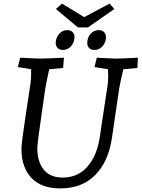

<svg xmlns="http://www.w3.org/2000/svg" viewBox="-20 -1030 785 1065"><path d="M99 -203Q99 -224 105 -268Q111 -312 123 -395L150 -572Q153 -589 153 -646L79 -658L92 -710Q187 -705 206 -705Q228 -705 335 -710L330 -653L253 -646L248 -623Q243 -600 238.5 -578Q234 -556 231 -538L222 -475Q204 -351 196 -291.5Q188 -232 187 -209Q187 -133 222.5 -89Q258 -45 327 -45Q412 -45 465 -106Q518 -167 533 -267L579 -572Q580 -578 580 -603Q580 -633 579 -646L504 -658L517 -710Q607 -705 625 -705Q645 -705 745 -710L742 -653L664 -646Q647 -574 641 -538L601 -266Q582 -134 508.5 -59.5Q435 15 314 15Q209 15 154 -43.5Q99 -102 99 -203ZM289 -792Q290 -821 308 -842Q326 -863 353 -863Q372 -863 382.5 -852Q393 -841 393 -826Q393 -795 374.5 -774Q356 -753 329 -753Q311 -753 300 -763.5Q289 -774 289 -792ZM464 -791Q464 -822 482.5 -842.5Q501 -863 528 -863Q545 -863 556 -853Q567 -843 568 -824Q568 -796 549.5 -774.5Q531 -753 504 -753Q485 -753 474.5 -763.5Q464 -774 464 -791ZM290 -980 324 -1010 447 -935 588 -1010 614 -980 468 -878H412Z"/></svg>

Font: Andada Pro
Style: Italic
Weight: 400
Italic angle: -7°
Designer: Carolina Giovagnoli
Foundry: Huerta Tipografica
Version: Version 3.005; ttfautohint (v1.8.4)